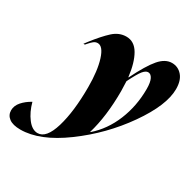

<svg xmlns="http://www.w3.org/2000/svg" viewBox="-320 -678 1036 1039"><g transform="rotate(30 198.0 -158.5)"><path d="M-83 40Q-68 96 -38.5 134.5Q-9 173 25 173Q79 173 109 73Q139 -27 139 -180Q139 -282 118.5 -347Q98 -412 65 -412Q51 -412 40 -403Q29 -394 20 -383.5Q11 -373 8 -370H-1L14 -390Q63 -453 100 -486.5Q137 -520 182 -520Q232 -520 261 -470Q290 -420 300 -335H302Q351 -434 388 -477Q425 -520 467 -520Q505 -520 530.5 -491Q556 -462 556 -408Q556 -307 453 -160Q350 -13 203 95Q56 203 -65 203Q-112 203 -136 185Q-160 167 -160 137Q-160 108 -138 83Q-116 58 -83 40ZM271 25Q342 -37 380 -130Q418 -223 418 -329Q418 -371 407.5 -391.5Q397 -412 380 -412Q365 -412 348.5 -392Q332 -372 302 -311Q304 -271 304 -250Q304 -92 269 25Z"/></g></svg>

Font: Nyght Serif Dark Italic
Style: Regular
Weight: 800
Italic angle: -16°
Designer: Maksym Kobuzan
Version: Version 0.400